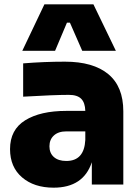

<svg xmlns="http://www.w3.org/2000/svg" viewBox="-20 -844 640 878"><path d="M231.9 -611.8H82L183.1 -824.2H407.2L509.8 -611.8H356L299.8 -740.2H286.1ZM225.1 14.2Q135.7 14.2 80.8 -33Q25.9 -80.1 25.9 -162.1Q25.9 -251 95.2 -293.9Q164.6 -336.9 283.2 -336.9H370.1Q369.1 -374.5 351.3 -392.3Q333.5 -410.2 294.9 -410.2Q228 -410.2 85.9 -401.9V-554.2Q181.6 -562 276.9 -562Q406.2 -562 475.1 -505.1Q543.9 -448.2 543.9 -335V0H399.9V-102.1Q361.3 14.2 225.1 14.2ZM283.2 -107.9Q365.2 -107.9 370.1 -204.1V-243.2H283.2Q247.1 -243.2 226.6 -224.6Q206.1 -206.1 206.1 -174.8Q206.1 -144 226.3 -126Q246.6 -107.9 283.2 -107.9Z"/></svg>

Font: Sora ExtraBold
Style: Regular
Weight: 800
Designer: Jonathan Barnbrook, Julián Moncada
Foundry: Barnbrook Fonts
Version: Version 2.000